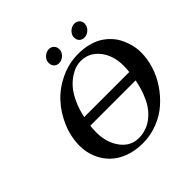

<svg xmlns="http://www.w3.org/2000/svg" viewBox="-205 -987 1180 1180"><g transform="rotate(-45 385.5 -397.0)"><path d="M470.2 -616.2Q449.7 -616.2 427.2 -609.6Q404.8 -603 376.7 -584.7Q348.6 -566.4 324.2 -538.8Q299.8 -511.2 277.3 -463.9Q254.9 -416.5 242.2 -356.9H633.8Q637.2 -382.3 637.2 -408.2Q637.2 -499 590.1 -557.6Q543 -616.2 470.2 -616.2ZM625 -293H231Q228 -264.6 228 -236.8Q228 -149.4 272.9 -88.6Q317.9 -27.8 389.2 -27.8Q401.9 -27.8 414.8 -29.3Q427.7 -30.8 448.2 -37.1Q468.8 -43.5 487.1 -54Q505.4 -64.5 527.1 -84.7Q548.8 -105 566.2 -131.8Q583.5 -158.7 599.4 -200.2Q615.2 -241.7 625 -293ZM771 -391.1Q771 -335.9 753.4 -278.6Q735.8 -221.2 701.4 -169.4Q667 -117.7 620.8 -76.9Q574.7 -36.1 512.9 -12Q451.2 12.2 383.8 12.2Q315.9 12.2 261 -9Q206.1 -30.3 170.7 -66.7Q135.3 -103 116.2 -150.6Q97.2 -198.2 97.2 -252Q97.2 -328.6 128.2 -402.6Q159.2 -476.6 211.2 -533Q263.2 -589.4 336.7 -623.8Q410.2 -658.2 490.2 -658.2Q537.6 -658.2 577.9 -647.9Q618.2 -637.7 646.5 -620.6Q674.8 -603.5 697.3 -580.3Q719.7 -557.1 733.2 -532.7Q746.6 -508.3 755.4 -481.9Q764.2 -455.6 767.6 -433.3Q771 -411.1 771 -391.1ZM543.9 -753.9Q547.9 -775.4 565.9 -790.8Q584 -806.2 606 -806.2Q625.5 -806.2 638.2 -793.5Q650.9 -780.8 650.9 -762.2Q650.9 -755.9 649.9 -753.9Q647 -732.4 628.9 -716.8Q610.8 -701.2 588.9 -701.2Q568.8 -701.2 556.4 -713.6Q543.9 -726.1 543.9 -745.1ZM323.2 -752.9Q326.2 -774.9 344.2 -790.5Q362.3 -806.2 383.8 -806.2Q403.8 -806.2 416.5 -793.2Q429.2 -780.3 429.2 -761.2V-752.9Q425.8 -731.4 407.7 -715.8Q389.6 -700.2 367.2 -700.2Q347.7 -700.2 335.4 -713.1Q323.2 -726.1 323.2 -745.1Z"/></g></svg>

Font: Linux Libertine
Style: Bold Italic
Weight: 700
Italic angle: -11.5°
Designer: Philipp H. Poll
Foundry: Philipp H. Poll
Version: Version 4.0.5